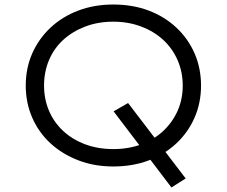

<svg xmlns="http://www.w3.org/2000/svg" viewBox="-20 -727 1004 850"><path d="M739 103 483 -234 547 -271 802 63ZM481 10Q397 10 326 -17.5Q255 -45 203 -93Q151 -141 122.5 -206.5Q94 -272 94 -348Q94 -425 122.5 -490Q151 -555 203 -604Q255 -653 326 -680Q397 -707 481 -707Q567 -707 637.5 -680.5Q708 -654 760.5 -605Q813 -556 841.5 -490.5Q870 -425 870 -348Q870 -272 841.5 -206.5Q813 -141 760.5 -92Q708 -43 637.5 -16.5Q567 10 481 10ZM482 -67Q549 -67 605.5 -88Q662 -109 703 -147.5Q744 -186 766.5 -237Q789 -288 789 -348Q789 -408 766.5 -460Q744 -512 703 -550Q662 -588 605 -609.5Q548 -631 482 -631Q414 -631 357.5 -609.5Q301 -588 260 -550.5Q219 -513 197 -461Q175 -409 175 -348Q175 -288 197 -236.5Q219 -185 260 -147Q301 -109 357.5 -88Q414 -67 482 -67Z"/></svg>

Font: Lexend Giga Light
Style: Regular
Weight: 300
Version: Version 1.007